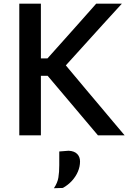

<svg xmlns="http://www.w3.org/2000/svg" viewBox="-20 -733 721 1040"><path d="M510.5 0Q468 -50 431 -94Q394 -138 358.5 -180L238 -322.5H190.5V-416.5H237L342.5 -534.5Q380 -576 416.2 -617.2Q452.5 -658.5 501 -713H640Q588 -656.5 538.8 -602.2Q489.5 -548 440 -493L315 -355L313 -407L452 -241Q484.5 -203 521.2 -159Q558 -115 593.2 -73.2Q628.5 -31.5 655 0ZM84.5 0Q84.5 -59 84.5 -113.5Q84.5 -168 84.5 -234.5V-474.5Q84.5 -542.5 84.5 -598Q84.5 -653.5 84.5 -713H201.5Q201.5 -653.5 201.5 -598Q201.5 -542.5 201.5 -474.5V-234.5Q201.5 -168 201.5 -113.5Q201.5 -59 201.5 0ZM272 286.5Q291.5 257.5 296.2 229Q301 200.5 301 161.5Q301 143 301 124.5Q301 106 301 87.5L351.5 83.5Q382.5 85 398 100.8Q413.5 116.5 413.5 141.5Q413.5 169.5 402 196.5Q390.5 223.5 369.8 246.2Q349 269 320.5 285Z"/></svg>

Font: Commissioner Thin Medium
Style: Regular
Weight: 500
Version: Version 1.000